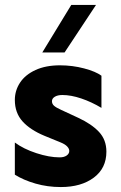

<svg xmlns="http://www.w3.org/2000/svg" viewBox="-20 -746 490 776"><path d="M190 -337Q190 -326 198.5 -318.5Q207 -311 227 -302L296 -270Q350 -245 380 -213Q410 -181 410 -133Q410 -66 359 -28Q308 10 226 10Q172 10 123.5 -4Q75 -18 40 -40V-170Q75 -144 127 -127Q179 -110 221 -110Q239 -110 249.5 -117.5Q260 -125 260 -136Q260 -145 251.5 -154Q243 -163 226 -170L160 -197Q102 -221 71 -255.5Q40 -290 40 -342Q40 -380 61 -412Q82 -444 123.5 -463Q165 -482 222 -482Q273 -482 320 -469.5Q367 -457 390 -440V-310Q350 -334 308.5 -348Q267 -362 232 -362Q213 -362 201.5 -355Q190 -348 190 -337ZM268 -726H368L241 -534H151Z"/></svg>

Font: Madhuban Bold
Style: Regular
Weight: 700
Designer: jaikishan Patel
Foundry: MagicType
Version: Version 1.000